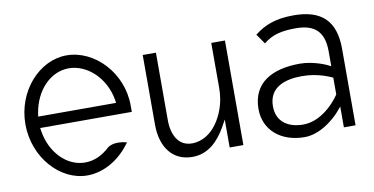

<svg xmlns="http://www.w3.org/2000/svg" viewBox="-54 -598 1451 745"><g transform="rotate(-10 671.5 -225.5)"><path d="M35 -226C35 -95 131 11 238 11C304 11 369 -28 411 -89C392 -94 355 -99 334 -81C307 -56 275 -40 238 -40C166 -40 105 -103 91 -189L89 -202H450V-227C450 -357 348 -462 238 -462C131 -462 35 -357 35 -226ZM89 -247 91 -260C105 -347 165 -411 238 -411C311 -411 379 -347 394 -260L396 -247Z M530 -138C530 -47 575 11 652 11C715 11 756 -32 785 -83L800 -110V0H854V-412H800V-235C800 -176 781 -129 757 -96C736 -67 703 -41 659 -41C606 -41 582 -88 582 -146V-412H530Z M936 -127C936 -44 1001 11 1094 11C1170 11 1233 -62 1233 -62L1250 -82V0H1296V-302C1296 -412 1242 -462 1133 -462C1059 -462 1016 -443 978 -413L1005 -374C1040 -403 1078 -411 1133 -411C1206 -411 1243 -379 1243 -301V-242L1229 -249C1229 -249 1179 -273 1124 -273C1017 -273 936 -232 936 -127ZM993 -128C993 -205 1060 -224 1124 -224C1189 -224 1236 -200 1243 -197V-131C1242 -129 1183 -38 1097 -38C1040 -38 993 -65 993 -128Z"/></g></svg>

Font: Charger Sport
Style: ExLitNrw
Weight: 200
Designer: Jasper
Foundry: Cannot Into Space Fonts
Version: Version 1.1